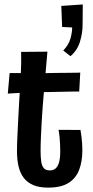

<svg xmlns="http://www.w3.org/2000/svg" viewBox="-20 -847 427 877"><path d="M200 10Q159.8 10 132.4 -1.5Q105 -13 88.6 -34.5Q72.2 -56 64.9 -86.4Q57.6 -116.8 57.6 -155Q57.6 -188.8 59.5 -224.7Q61.4 -260.6 63 -298.8Q65.4 -346.6 67.6 -382.7Q69.8 -418.8 71.6 -447.1Q73.4 -475.4 74.7 -500.7Q76 -526 76.6 -552.3Q77.2 -578.6 76.4 -610L196.6 -611Q192.6 -564.6 188.7 -520.3Q184.8 -476 181.1 -435.3Q177.4 -394.6 174.9 -357.9Q172.4 -321.2 170.4 -290.4Q168.4 -252.4 166.9 -219.4Q165.4 -186.4 165.4 -156.8Q165.4 -129 168.3 -109Q171.2 -89 180.2 -78.8Q189.2 -68.6 207.2 -68.6Q225.4 -68.6 235.9 -79.4Q246.4 -90.2 250.8 -109.2Q255.2 -128.2 255.2 -152.8Q255.2 -169.4 254.5 -186.4Q253.8 -203.4 252.1 -220.6Q250.4 -237.8 247.4 -254L347.6 -253.4Q350.6 -237 352.4 -221.1Q354.2 -205.2 355.2 -190.1Q356.2 -175 356.2 -160.6Q356.2 -110.8 341.9 -72.2Q327.6 -33.6 293.5 -11.8Q259.4 10 200 10ZM15.6 -419.4 24 -513.4Q26.2 -513.4 36.8 -513.4Q47.4 -513.4 62.6 -513.4Q77.8 -513.4 93.9 -512.9Q110 -512.4 123 -512.4Q136 -512.4 143 -512.4Q159.6 -512.4 185 -512.9Q210.4 -513.4 238.2 -513.9Q266 -514.4 290.9 -514.4Q315.8 -514.4 331.2 -514.9Q346.6 -515.4 346.6 -515.4L341.8 -429Q341.8 -429 328.6 -429Q315.4 -429 293.9 -428.5Q272.4 -428 247.2 -427.5Q222 -427 198.8 -426.5Q175.6 -426 158.6 -426Q137.6 -426 113 -424.7Q88.4 -423.4 66.4 -422.4Q44.4 -421.4 30 -420.4Q15.6 -419.4 15.6 -419.4ZM301.8 -590.4 269 -616.2Q294.2 -642.8 301.9 -671.1Q309.6 -699.4 309.6 -721.6L263.8 -723.8L260 -820L358 -826.6Q358 -810.2 357.8 -794.9Q357.6 -779.6 357.6 -764.3Q357.6 -749 357.2 -731.4Q357.2 -697.2 345.5 -657.4Q333.8 -617.6 301.8 -590.4Z"/></svg>

Font: Truculenta
Style: Regular
Weight: 400
Designer: Ivan Castro, Eva Sanz & Omnibus-Type Team
Foundry: Omnibus-Type
Version: Version 1.002